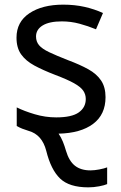

<svg xmlns="http://www.w3.org/2000/svg" viewBox="-20 -566 519 826"><path d="M360 240Q278 240 238.5 202Q199 164 179 83Q161 13 103 -3Q87 -8 75.5 -12.5Q64 -17 52 -24V-104Q84 -88 129.5 -74.5Q175 -61 222 -61Q289 -61 319 -82.5Q349 -104 349 -140Q349 -160 338 -176Q327 -192 298.5 -208Q270 -224 217 -244Q165 -264 128 -284Q91 -304 71 -332Q51 -360 51 -404Q51 -472 106.5 -509Q162 -546 252 -546Q301 -546 343.5 -536.5Q386 -527 423 -510L393 -440Q359 -454 322 -464Q285 -474 246 -474Q192 -474 163.5 -456.5Q135 -439 135 -409Q135 -387 148 -371.5Q161 -356 191.5 -341.5Q222 -327 273 -307Q324 -288 360 -268Q396 -248 415 -219.5Q434 -191 434 -148Q434 -73 380.5 -33Q327 7 232 9Q243 25 250.5 43.5Q258 62 264 83Q277 127 302.5 147Q328 167 369 167Q386 167 407 163Q428 159 441 154V226Q430 231 406.5 235.5Q383 240 360 240Z"/></svg>

Font: RS Noto Sans
Style: Regular
Weight: 400
Designer: Monotype Design Team
Foundry: Monotype Imaging Inc.
Version: Version 3.10